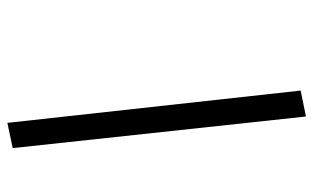

<svg xmlns="http://www.w3.org/2000/svg" viewBox="-188 -618 866 531"><g transform="rotate(90 245.5 -353.0)"><path d="M302.7 -765.6 390.1 45.4 320.3 60.1 231 -751Z"/></g></svg>

Font: Lesson One
Style: Italic
Weight: 400
Italic angle: -14°
Designer: But Ko, Victor Gaultney, Annie Olsen, Julie Remington, Don Collingsworth, Eric Hays, Becca Hirsbrunner
Version: Version 1.100